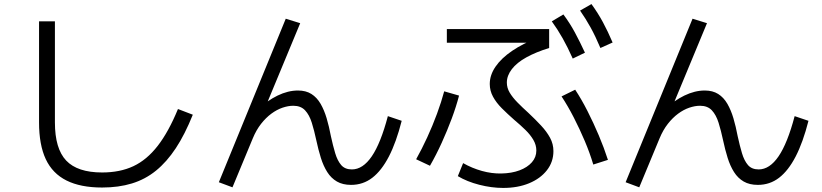

<svg xmlns="http://www.w3.org/2000/svg" viewBox="-20 -875 4040 944"><path d="M482 47Q376 47 307 12.5Q238 -22 205 -92.5Q172 -163 172 -273V-770H250V-273Q250 -144 305.5 -85.5Q361 -27 482 -27Q570 -27 636 -58Q702 -89 755.5 -158Q809 -227 855 -339L928 -311Q889 -214 844.5 -146.5Q800 -79 747 -36Q694 7 628.5 27Q563 47 482 47Z M1123 46 1056 21 1385 -783 1456 -761 1273 -320 1249 -337Q1293 -380 1344.5 -405Q1396 -430 1445 -430Q1484 -430 1511 -413Q1538 -396 1556 -365Q1574 -334 1586 -293.5Q1598 -253 1607 -205Q1617 -159 1628 -122Q1639 -85 1657.5 -63.5Q1676 -42 1710 -42Q1764 -42 1808 -106.5Q1852 -171 1887 -304L1955 -281Q1928 -175 1892 -105.5Q1856 -36 1810.5 -1Q1765 34 1706 34Q1665 34 1636.5 17.5Q1608 1 1589 -29Q1570 -59 1557.5 -99Q1545 -139 1535 -186Q1525 -233 1513 -271.5Q1501 -310 1480 -332.5Q1459 -355 1422 -355Q1397 -355 1369 -345.5Q1341 -336 1314 -316Q1287 -296 1263.5 -266Q1240 -236 1223 -195Z M2454 49Q2397 49 2336.5 33.5Q2276 18 2231 -9L2257 -73Q2301 -48 2349.5 -34.5Q2398 -21 2445 -22Q2496 -23 2534.5 -37.5Q2573 -52 2595 -77Q2617 -102 2617 -135Q2617 -162 2602.5 -187Q2588 -212 2563.5 -236Q2539 -260 2508 -286Q2475 -315 2447.5 -342.5Q2420 -370 2404 -399.5Q2388 -429 2388 -462Q2388 -506 2416.5 -547.5Q2445 -589 2498 -625Q2551 -661 2626 -690L2642 -665H2177V-732H2680V-639Q2615 -619 2568 -593Q2521 -567 2496.5 -535Q2472 -503 2472 -469Q2472 -443 2486 -419.5Q2500 -396 2524 -371.5Q2548 -347 2578 -320Q2612 -288 2640 -258Q2668 -228 2684.5 -197.5Q2701 -167 2701 -132Q2701 -79 2669 -38Q2637 3 2581.5 26Q2526 49 2454 49ZM2026 -92Q2054 -142 2080.5 -199.5Q2107 -257 2128.5 -315.5Q2150 -374 2164 -426L2237 -405Q2223 -351 2201 -292Q2179 -233 2152 -173.5Q2125 -114 2094 -60ZM2897 -66Q2880 -123 2855 -182Q2830 -241 2801 -297.5Q2772 -354 2741 -401L2808 -434Q2839 -387 2868.5 -329Q2898 -271 2924 -209.5Q2950 -148 2969 -89ZM2796 -587Q2771 -643 2746.5 -686.5Q2722 -730 2693 -770L2750 -804Q2782 -761 2806.5 -715.5Q2831 -670 2856 -616ZM2932 -639Q2908 -696 2884 -739.5Q2860 -783 2832 -823L2888 -855Q2920 -811 2944.5 -765.5Q2969 -720 2992 -666Z M3123 46 3056 21 3385 -783 3456 -761 3273 -320 3249 -337Q3293 -380 3344.5 -405Q3396 -430 3445 -430Q3484 -430 3511 -413Q3538 -396 3556 -365Q3574 -334 3586 -293.5Q3598 -253 3607 -205Q3617 -159 3628 -122Q3639 -85 3657.5 -63.5Q3676 -42 3710 -42Q3764 -42 3808 -106.5Q3852 -171 3887 -304L3955 -281Q3928 -175 3892 -105.5Q3856 -36 3810.5 -1Q3765 34 3706 34Q3665 34 3636.5 17.5Q3608 1 3589 -29Q3570 -59 3557.5 -99Q3545 -139 3535 -186Q3525 -233 3513 -271.5Q3501 -310 3480 -332.5Q3459 -355 3422 -355Q3397 -355 3369 -345.5Q3341 -336 3314 -316Q3287 -296 3263.5 -266Q3240 -236 3223 -195Z"/></svg>

Font: M PLUS 1
Style: Regular
Weight: 400
Designer: Coji Morishita
Foundry: UNDERFOREST DESIGN
Version: Version 1.001